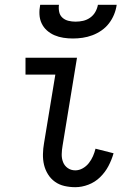

<svg xmlns="http://www.w3.org/2000/svg" viewBox="-20 -770 540 798"><path d="M293 8Q270 8 248 3Q226 -2 208.5 -14.5Q191 -27 179.5 -45.5Q168 -64 163 -85Q158 -106 158.5 -129.5Q159 -153 163 -175L210 -460H86V-530H300L240 -164Q237 -147 236.5 -129.5Q236 -112 242 -96.5Q248 -81 261.5 -71.5Q275 -62 293 -62Q309 -62 324 -70.5Q339 -79 349.5 -92.5Q360 -106 366.5 -121Q373 -136 377 -152L452 -133Q444 -105 430.5 -79.5Q417 -54 396 -33.5Q375 -13 347.5 -2.5Q320 8 293 8ZM283 -610Q263 -610 243.5 -613Q224 -616 206.5 -623.5Q189 -631 175 -643.5Q161 -656 153 -673Q145 -690 144 -710Q143 -730 147 -750H225Q223 -735 226 -720.5Q229 -706 239.5 -696.5Q250 -687 264.5 -683.5Q279 -680 294 -680Q310 -680 325.5 -683.5Q341 -687 354.5 -696.5Q368 -706 376 -720Q384 -734 387 -750H465Q462 -729 454 -709.5Q446 -690 433 -673Q420 -656 402 -643.5Q384 -631 364 -623.5Q344 -616 323.5 -613Q303 -610 283 -610Z"/></svg>

Font: Iosevka Slab
Style: Italic
Weight: 400
Italic angle: -9°
Monospace: yes
Designer: Belleve Invis
Foundry: Belleve Invis
Version: Version 11.1.0; ttfautohint (v1.8.3)